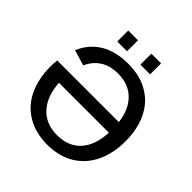

<svg xmlns="http://www.w3.org/2000/svg" viewBox="-221 -1009 1186 1186"><g transform="rotate(45 372.0 -416.5)"><path d="M585.9 -401.9Q574.7 -500 518.6 -555.4Q462.4 -610.8 372.6 -610.8Q302.2 -610.8 255.4 -580.8Q208.5 -550.8 182.6 -494.1L80.6 -524.9Q116.7 -608.9 190.2 -653.6Q263.7 -698.2 373 -698.2Q479.5 -698.2 554.7 -651.4Q625 -608.9 662.1 -530.5Q699.2 -452.1 699.2 -347.2Q699.2 -239.7 659.7 -158.7Q620.1 -77.6 545.9 -33.9Q471.7 9.8 372.1 9.8Q271 9.8 196.8 -33.7Q122.6 -76.7 83.5 -157.7Q44.4 -238.8 44.4 -347.2Q44.4 -359.4 45.2 -373Q45.9 -386.7 47.4 -401.9ZM372.1 -74.7Q472.2 -74.7 527.8 -136.5Q583.5 -198.2 588.9 -312H152.8Q160.2 -199.7 217.8 -137.2Q275.4 -74.7 372.1 -74.7ZM514.2 -842.8V-747.1H429.2V-842.8ZM312.5 -842.8V-747.1H227.1V-842.8Z"/></g></svg>

Font: Arimo Medium
Style: Regular
Weight: 500
Designer: Steve Matteson
Foundry: Monotype Imaging Inc.
Version: Version 1.33